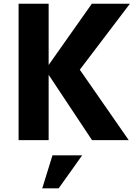

<svg xmlns="http://www.w3.org/2000/svg" viewBox="-20 -751 716 1029"><path d="M240.7 -350.1V0H79.6V-731H240.7V-402.8L472.2 -731H676.3L407.7 -377.4L669.9 0H473.1ZM261.2 81.5H420.4L294.4 258.3H206.5Z"/></svg>

Font: Glacial Indifference
Style: Bold
Weight: 700
Designer: Alfredo Marco Pradil
Foundry: Alfredo Marco Pradil
Version: Version 1.312